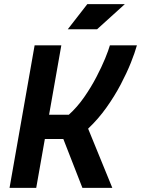

<svg xmlns="http://www.w3.org/2000/svg" viewBox="-20 -914 686 934"><path d="M26.4 0 148.4 -693.4H278.3L218.8 -356H314.9Q355.5 -392.6 389.2 -440.9Q422.9 -489.3 448.7 -538.8Q474.6 -588.4 491.5 -629.6Q508.3 -670.9 514.6 -693.4H646Q636.2 -658.2 616.5 -608.6Q596.7 -559.1 567.1 -502.9Q537.6 -446.8 498 -391.1Q458.5 -335.4 408.7 -288.1L526.4 0H380.9L288.1 -237.8H198.2L156.2 0ZM309.6 -771.5 404.8 -894H587.4L452.1 -771.5Z"/></svg>

Font: Cascadia Code PL
Style: Bold Italic
Weight: 700
Italic angle: -10°
Monospace: yes
Designer: Aaron Bell
Foundry: Saja Typeworks
Version: Version 2404.023; ttfautohint (v1.8.4)